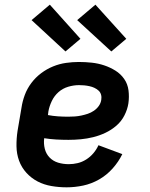

<svg xmlns="http://www.w3.org/2000/svg" viewBox="-20 -793 640 821"><path d="M265 8Q232 8 200 2.5Q168 -3 141 -17Q114 -31 93 -54Q72 -77 61.5 -106Q51 -135 50.5 -167.5Q50 -200 55 -233L72 -333Q76 -360 86 -387Q96 -414 114 -438Q132 -462 156 -480Q180 -498 207 -509Q234 -520 262 -524Q290 -528 317 -528Q345 -528 372.5 -525Q400 -522 425.5 -513.5Q451 -505 473.5 -491Q496 -477 511 -455.5Q526 -434 529.5 -406.5Q533 -379 529 -351Q525 -325 512 -299.5Q499 -274 477.5 -255.5Q456 -237 430.5 -225Q405 -213 378.5 -206.5Q352 -200 325.5 -197.5Q299 -195 273 -195Q246 -195 220 -196.5Q194 -198 169 -202Q166 -179 171.5 -157Q177 -135 192 -119.5Q207 -104 228.5 -97.5Q250 -91 274 -91Q293 -91 312 -95.5Q331 -100 348.5 -111Q366 -122 379.5 -138Q393 -154 401 -172L503 -134Q487 -101 461.5 -72.5Q436 -44 403.5 -25.5Q371 -7 335.5 0.5Q300 8 265 8ZM272 -294Q286 -294 300 -295Q314 -296 328 -299Q342 -302 355.5 -306.5Q369 -311 381.5 -319.5Q394 -328 402.5 -340Q411 -352 413 -366Q415 -378 412 -388.5Q409 -399 401 -406Q393 -413 383.5 -417.5Q374 -422 362.5 -424.5Q351 -427 340 -428Q329 -429 318 -429Q295 -429 271.5 -422Q248 -415 230 -399Q212 -383 201.5 -361Q191 -339 187 -317L185 -301Q206 -297 228 -295.5Q250 -294 272 -294ZM456 -573 310 -707 388 -773 520 -627ZM260 -573 115 -707 193 -773 324 -627Z"/></svg>

Font: Iosevka Extended
Style: Bold Italic
Weight: 700
Width: 7
Italic angle: -9°
Monospace: yes
Designer: Belleve Invis
Foundry: Belleve Invis
Version: Version 32.5.0; ttfautohint (v1.8.4)